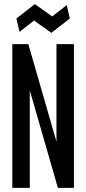

<svg xmlns="http://www.w3.org/2000/svg" viewBox="-20 -915 420 935"><path d="M40 0V-700H118L255 -225V-700H340V0H262L125 -475V0ZM75 -760 60 -825 150 -895 234 -835 305 -890 320 -825 230 -755 146 -815Z"/></svg>

Font: Tektur Condensed
Style: Regular
Weight: 400
Width: 3
Designer: Adam Jagosz
Foundry: Adam Jagosz
Version: Version 1.005;gftools[0.9.30]